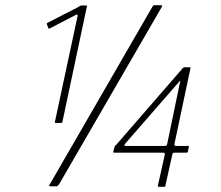

<svg xmlns="http://www.w3.org/2000/svg" viewBox="-20 -720 855 742"><path d="M194 -245Q191 -245 192 -248L280 -659Q281 -666 274 -663L172 -610Q169 -608 167 -611L161 -627Q160 -629 162 -631L279 -691Q283 -694 288 -696.5Q293 -699 296 -699H313Q317 -699 316 -696L221 -248Q220 -246 219 -245.5Q218 -245 217 -245ZM593 2Q590 2 590 -2L617 -123Q618 -130 611 -130H421Q417 -130 418 -134L422 -150Q423 -154 424 -156Q425 -158 428 -159L684 -454Q686 -457 688.5 -458.5Q691 -460 692 -460H714Q716 -460 716 -459Q716 -458 716 -456L654 -163Q653 -156 660 -156H708Q711 -156 710 -154L706 -134Q705 -130 702 -130H654Q647 -130 646 -123L619 -2Q619 2 615 2ZM466 -156H617Q625 -156 626 -163L676 -404Q678 -407 676.5 -407.5Q675 -408 673 -405L464 -165Q457 -156 466 -156ZM176 0Q170 0 170 -2.5Q170 -5 172 -7L569 -694Q572 -699 573.5 -699.5Q575 -700 579 -700H601Q606 -700 606.5 -698Q607 -696 604 -691L209 -9Q206 -5 203.5 -2.5Q201 0 198 0Z"/></svg>

Font: Glory ExtraLight
Style: Italic
Weight: 250
Italic angle: -12°
Version: Version 1.011